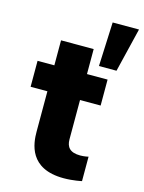

<svg xmlns="http://www.w3.org/2000/svg" viewBox="-123 -889 728 972"><g transform="rotate(15 241.0 -403.0)"><path d="M426 -585 482 -816H344L334 -585ZM308 10C358 10 402 0 402 0V-128C402 -128 382 -123 359 -123C305 -123 286 -148 286 -188V-394H394V-530H286V-661H115V-530H27V-394H115V-183C115 -121 126 10 308 10Z"/></g></svg>

Font: Be Vietnam Pro ExtraBold
Style: Regular
Weight: 800
Designer: Lam Bao, Tony Le, Vietanh Nguyen
Foundry: Yellow Type Foundry
Version: Version 1.002